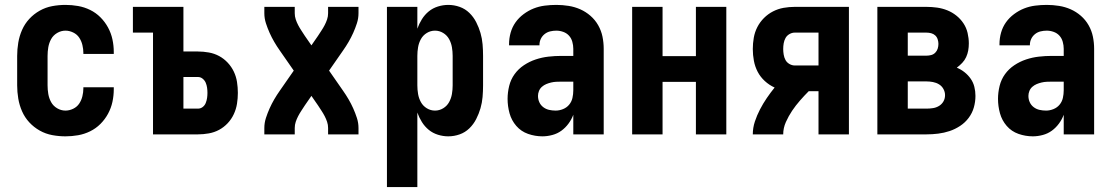

<svg xmlns="http://www.w3.org/2000/svg" viewBox="-20 -548 4540 783"><path d="M247 8Q220 8 193 3Q166 -2 142 -15.5Q118 -29 99.5 -49Q81 -69 70 -94Q59 -119 54.5 -146Q50 -173 50 -200V-320Q50 -347 54.5 -374Q59 -401 70 -426Q81 -451 99.5 -471Q118 -491 142 -504.5Q166 -518 193 -523Q220 -528 247 -528Q273 -528 298.5 -523.5Q324 -519 347.5 -507.5Q371 -496 389.5 -477.5Q408 -459 420.5 -436Q433 -413 438.5 -387.5Q444 -362 444 -336V-328H320V-332Q320 -348 316 -364.5Q312 -381 303 -394.5Q294 -408 278.5 -415.5Q263 -423 247 -423Q229 -423 213 -413.5Q197 -404 188.5 -388.5Q180 -373 177 -355.5Q174 -338 174 -320V-200Q174 -182 177 -164.5Q180 -147 188.5 -131.5Q197 -116 213 -106.5Q229 -97 247 -97Q263 -97 278.5 -104.5Q294 -112 303 -125.5Q312 -139 316 -155.5Q320 -172 320 -188V-192H444V-184Q444 -158 438.5 -132.5Q433 -107 420.5 -84Q408 -61 389.5 -42.5Q371 -24 347.5 -12.5Q324 -1 298.5 3.5Q273 8 247 8Z M604 0V-415H522V-520H728V-338H787Q809 -338 831.5 -334Q854 -330 873.5 -319.5Q893 -309 908.5 -292.5Q924 -276 933.5 -256Q943 -236 946.5 -214Q950 -192 950 -169Q950 -147 946.5 -125Q943 -103 933.5 -82.5Q924 -62 908.5 -45.5Q893 -29 873.5 -18.5Q854 -8 831.5 -4Q809 0 787 0ZM787 -105Q798 -105 806.5 -111.5Q815 -118 819 -128Q823 -138 824.5 -148.5Q826 -159 826 -169Q826 -180 824.5 -190.5Q823 -201 819 -210.5Q815 -220 806.5 -227Q798 -234 787 -234H728V-105Z M1058 0V-26Q1058 -47 1064.5 -67Q1071 -87 1079.5 -106Q1088 -125 1098.5 -143Q1109 -161 1121 -178L1178 -260L1121 -342Q1109 -359 1098.5 -377Q1088 -395 1079.5 -414Q1071 -433 1064.5 -453Q1058 -473 1058 -494V-520H1182V-494Q1182 -481 1186 -469Q1190 -457 1196 -445.5Q1202 -434 1209 -423.5Q1216 -413 1223 -402L1250 -363L1277 -402Q1284 -413 1291 -423.5Q1298 -434 1304 -445.5Q1310 -457 1314 -469Q1318 -481 1318 -494V-520H1442V-494Q1442 -473 1435.5 -453Q1429 -433 1420.5 -414Q1412 -395 1401.5 -377Q1391 -359 1379 -342L1322 -260L1379 -178Q1391 -161 1401.5 -143Q1412 -125 1420.5 -106Q1429 -87 1435.5 -67Q1442 -47 1442 -26V0H1318V-26Q1318 -39 1314 -51Q1310 -63 1304 -74.5Q1298 -86 1291 -96.5Q1284 -107 1277 -118L1250 -157L1223 -118Q1216 -107 1209 -96.5Q1202 -86 1196 -74.5Q1190 -63 1186 -51Q1182 -39 1182 -26V0Z M1558 215V-520H1682V-431Q1689 -451 1700.5 -469.5Q1712 -488 1728.5 -501.5Q1745 -515 1766 -521.5Q1787 -528 1808 -528Q1832 -528 1854.5 -520Q1877 -512 1894 -495.5Q1911 -479 1922 -457.5Q1933 -436 1939.5 -413.5Q1946 -391 1948 -367.5Q1950 -344 1950 -320V-200Q1950 -176 1948 -152.5Q1946 -129 1939.5 -106.5Q1933 -84 1922 -62.5Q1911 -41 1894 -24.5Q1877 -8 1854.5 0Q1832 8 1808 8Q1787 8 1766 1.5Q1745 -5 1728.5 -18.5Q1712 -32 1700.5 -50.5Q1689 -69 1682 -89V215ZM1754 -97Q1772 -97 1787.5 -106.5Q1803 -116 1811.5 -131.5Q1820 -147 1823 -164.5Q1826 -182 1826 -200V-320Q1826 -338 1823 -355.5Q1820 -373 1811.5 -388.5Q1803 -404 1787.5 -413.5Q1772 -423 1754 -423Q1736 -423 1720.5 -413.5Q1705 -404 1696.5 -388.5Q1688 -373 1685 -355.5Q1682 -338 1682 -320V-200Q1682 -182 1685 -164.5Q1688 -147 1696.5 -131.5Q1705 -116 1720.5 -106.5Q1736 -97 1754 -97Z M2192 8Q2162 8 2133.5 -2Q2105 -12 2085.5 -34.5Q2066 -57 2058 -86Q2050 -115 2050 -145Q2050 -171 2056.5 -197.5Q2063 -224 2078.5 -245.5Q2094 -267 2116.5 -282Q2139 -297 2164.5 -305.5Q2190 -314 2216.5 -317Q2243 -320 2269 -320H2318V-349Q2318 -363 2314 -377.5Q2310 -392 2300.5 -402.5Q2291 -413 2277 -418Q2263 -423 2249 -423Q2236 -423 2223.5 -420Q2211 -417 2201 -409Q2191 -401 2185.5 -389.5Q2180 -378 2180 -365V-363H2056V-368Q2056 -392 2062.5 -415Q2069 -438 2082.5 -457Q2096 -476 2115.5 -490.5Q2135 -505 2156.5 -513.5Q2178 -522 2201.5 -525Q2225 -528 2249 -528Q2274 -528 2299 -524Q2324 -520 2346.5 -510Q2369 -500 2388 -483.5Q2407 -467 2419.5 -445Q2432 -423 2437 -398.5Q2442 -374 2442 -349V0H2318V-80Q2311 -61 2298.5 -44Q2286 -27 2269.5 -15Q2253 -3 2232.5 2.5Q2212 8 2192 8ZM2246 -97Q2261 -97 2276 -103Q2291 -109 2301 -121Q2311 -133 2314.5 -148.5Q2318 -164 2318 -180V-215H2269Q2259 -215 2248.5 -214.5Q2238 -214 2227.5 -211.5Q2217 -209 2207.5 -205Q2198 -201 2190 -194Q2182 -187 2178 -177Q2174 -167 2174 -157Q2174 -143 2179.5 -131Q2185 -119 2195.5 -111Q2206 -103 2219 -100Q2232 -97 2246 -97Z M2558 0V-520H2682V-319H2818V-520H2942V0H2818V-214H2682V0Z M3050 0Q3050 -27 3058.5 -52.5Q3067 -78 3079.5 -102Q3092 -126 3107 -148Q3122 -170 3139 -191Q3117 -201 3099 -217.5Q3081 -234 3070 -255Q3059 -276 3054.5 -300Q3050 -324 3050 -348Q3050 -371 3054 -394Q3058 -417 3068.5 -437.5Q3079 -458 3095.5 -474.5Q3112 -491 3132.5 -501.5Q3153 -512 3175.5 -516Q3198 -520 3221 -520H3442V0H3318V-176H3278Q3260 -158 3242.5 -138Q3225 -118 3210.5 -96.5Q3196 -75 3185 -50.5Q3174 -26 3174 0ZM3221 -281H3318V-415H3221Q3210 -415 3199.5 -409Q3189 -403 3183.5 -393Q3178 -383 3176 -371.5Q3174 -360 3174 -348Q3174 -337 3176 -325Q3178 -313 3183.5 -303Q3189 -293 3199.5 -287Q3210 -281 3221 -281Z M3558 0V-520H3758Q3780 -520 3801.5 -517Q3823 -514 3843 -506Q3863 -498 3880 -484.5Q3897 -471 3909 -453Q3921 -435 3926 -413.5Q3931 -392 3931 -371Q3931 -356 3928.5 -342Q3926 -328 3920 -315Q3914 -302 3904 -291.5Q3894 -281 3882 -272Q3899 -265 3913.5 -253.5Q3928 -242 3938.5 -227Q3949 -212 3953.5 -194Q3958 -176 3958 -157Q3958 -133 3951.5 -110Q3945 -87 3930.5 -67.5Q3916 -48 3895.5 -34.5Q3875 -21 3852.5 -13.5Q3830 -6 3806 -3Q3782 0 3758 0ZM3682 -321H3758Q3768 -321 3777.5 -323.5Q3787 -326 3794 -333Q3801 -340 3804 -349.5Q3807 -359 3807 -369Q3807 -378 3804 -387.5Q3801 -397 3794 -403.5Q3787 -410 3777.5 -412.5Q3768 -415 3758 -415H3682ZM3682 -105H3758Q3771 -105 3784.5 -107Q3798 -109 3809.5 -116Q3821 -123 3827.5 -134.5Q3834 -146 3834 -160Q3834 -173 3827.5 -185Q3821 -197 3809.5 -204Q3798 -211 3784.5 -213.5Q3771 -216 3758 -216H3682Z M4192 8Q4162 8 4133.5 -2Q4105 -12 4085.5 -34.5Q4066 -57 4058 -86Q4050 -115 4050 -145Q4050 -171 4056.5 -197.5Q4063 -224 4078.5 -245.5Q4094 -267 4116.5 -282Q4139 -297 4164.5 -305.5Q4190 -314 4216.5 -317Q4243 -320 4269 -320H4318V-349Q4318 -363 4314 -377.5Q4310 -392 4300.5 -402.5Q4291 -413 4277 -418Q4263 -423 4249 -423Q4236 -423 4223.5 -420Q4211 -417 4201 -409Q4191 -401 4185.5 -389.5Q4180 -378 4180 -365V-363H4056V-368Q4056 -392 4062.5 -415Q4069 -438 4082.5 -457Q4096 -476 4115.5 -490.5Q4135 -505 4156.5 -513.5Q4178 -522 4201.5 -525Q4225 -528 4249 -528Q4274 -528 4299 -524Q4324 -520 4346.5 -510Q4369 -500 4388 -483.5Q4407 -467 4419.5 -445Q4432 -423 4437 -398.5Q4442 -374 4442 -349V0H4318V-80Q4311 -61 4298.5 -44Q4286 -27 4269.5 -15Q4253 -3 4232.5 2.5Q4212 8 4192 8ZM4246 -97Q4261 -97 4276 -103Q4291 -109 4301 -121Q4311 -133 4314.5 -148.5Q4318 -164 4318 -180V-215H4269Q4259 -215 4248.5 -214.5Q4238 -214 4227.5 -211.5Q4217 -209 4207.5 -205Q4198 -201 4190 -194Q4182 -187 4178 -177Q4174 -167 4174 -157Q4174 -143 4179.5 -131Q4185 -119 4195.5 -111Q4206 -103 4219 -100Q4232 -97 4246 -97Z"/></svg>

Font: Iosevka Term Curly Extrabold
Style: Regular
Weight: 800
Designer: Belleve Invis
Foundry: Belleve Invis
Version: Version 32.3.0